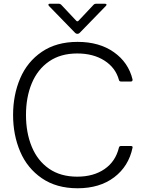

<svg xmlns="http://www.w3.org/2000/svg" viewBox="-20 -997 773 1027"><path d="M50 -382Q50 -489 88 -578Q126 -667 204 -720Q282 -773 395 -773Q511 -773 589 -718Q667 -663 689 -572V-570Q689 -561 680 -561H627Q618 -561 616 -570Q598 -635 538.5 -673Q479 -711 393 -711Q304 -711 242.5 -668.5Q181 -626 150 -551.5Q119 -477 119 -382Q119 -287 150 -212Q181 -137 242.5 -94.5Q304 -52 393 -52Q480 -52 539 -92.5Q598 -133 616 -207Q618 -216 627 -216H680Q691 -216 689 -207Q668 -107 590.5 -48.5Q513 10 395 10Q282 10 204 -43.5Q126 -97 88 -186Q50 -275 50 -382ZM382 -821 242 -965Q239 -968 239 -972Q239 -977 247 -977H295Q302 -977 307 -972L387 -887Q390 -883 394 -883Q398 -883 401 -887L481 -972Q486 -977 493 -977H541Q548 -977 549.5 -973.5Q551 -970 546 -965L406 -821Q401 -816 394 -816Q387 -816 382 -821Z"/></svg>

Font: Open Sauce Two Light
Style: Regular
Weight: 300
Designer: Alfredo Marco Pradil
Foundry: Creative Sauce Fz LLC
Version: Version 1.477